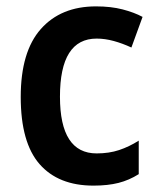

<svg xmlns="http://www.w3.org/2000/svg" viewBox="-20 -665 496 602"><path d="M273 -83Q163 -83 104 -150.5Q45 -218 45 -361Q45 -503 108 -574Q171 -645 281 -645Q328 -645 364.5 -635.5Q401 -626 427 -612L392 -516Q364 -529 336.5 -536.5Q309 -544 283 -544Q168 -544 168 -362Q168 -184 283 -184Q322 -184 353.5 -194.5Q385 -205 415 -224V-119Q385 -100 351.5 -91.5Q318 -83 273 -83Z"/></svg>

Font: Noto Sans Telugu UI SemiCondensed SemiBold
Style: Regular
Weight: 600
Width: 4
Designer: Jelle Bosma - Monotype Design Team
Foundry: Monotype Imaging Inc.
Version: Version 2.005; ttfautohint (v1.8.4.7-5d5b)